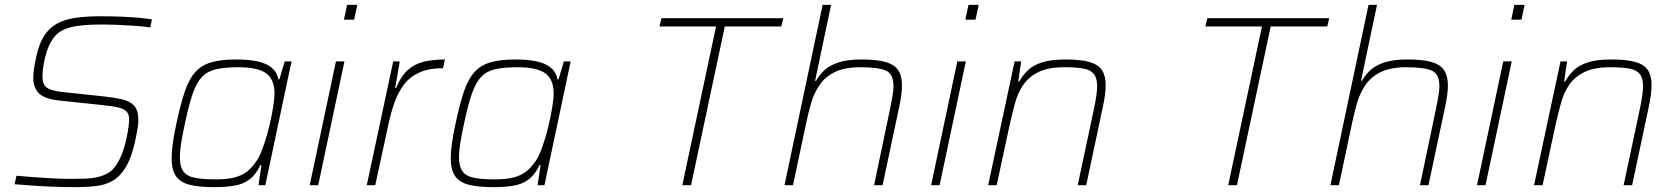

<svg xmlns="http://www.w3.org/2000/svg" viewBox="-20 -763 6898 791"><path d="M293 8Q252 8 207 6.5Q162 5 119 2Q76 -1 40 -4L48 -39Q81 -36 121 -33Q161 -30 200 -28Q239 -26 268 -26Q303 -26 330 -27Q357 -28 380.5 -33Q404 -38 425 -50Q445 -61 460 -84.5Q475 -108 485 -136Q495 -164 501 -192Q507 -220 509.5 -241Q512 -262 512 -270Q512 -292 502 -303Q492 -314 468 -320Q444 -326 402 -330L223 -349Q160 -356 138.5 -380.5Q117 -405 117 -442Q117 -461 120.5 -483Q124 -505 130 -532Q141 -583 162 -615.5Q183 -648 214.5 -665.5Q246 -683 291 -689.5Q336 -696 395 -696Q435 -696 475 -694.5Q515 -693 549.5 -690Q584 -687 606 -683L599 -650Q572 -654 537.5 -656.5Q503 -659 467.5 -660.5Q432 -662 401 -662Q359 -662 327.5 -659.5Q296 -657 272.5 -651Q249 -645 230 -634Q211 -623 196.5 -601Q182 -579 173 -551.5Q164 -524 159.5 -496.5Q155 -469 155 -446Q155 -415 173 -402Q191 -389 236 -384L406 -366Q452 -361 484 -353.5Q516 -346 533 -327Q550 -308 550 -268Q550 -256 548 -242Q546 -228 543 -212.5Q540 -197 536 -178Q521 -112 498 -74Q475 -36 444.5 -18.5Q414 -1 376 3.5Q338 8 293 8Z M862 8Q799 8 760.5 -2Q722 -12 704.5 -38Q687 -64 687 -111Q687 -138 692 -173.5Q697 -209 707 -255Q724 -335 741.5 -386.5Q759 -438 785 -466.5Q811 -495 851.5 -506.5Q892 -518 953 -518Q1005 -518 1041.5 -510Q1078 -502 1099.5 -484Q1121 -466 1127 -436H1131L1153 -510H1181L1073 0H1045L1057 -83H1053Q1035 -45 1009.5 -25Q984 -5 948 1.5Q912 8 862 8ZM868 -24Q916 -24 946.5 -32Q977 -40 998 -56.5Q1019 -73 1037 -100Q1050 -119 1061 -149Q1072 -179 1081.5 -213Q1091 -247 1097.5 -279.5Q1104 -312 1107.5 -338Q1111 -364 1111 -377Q1111 -436 1076.5 -461Q1042 -486 962 -486Q907 -486 871 -478Q835 -470 812.5 -446.5Q790 -423 774 -377Q758 -331 742 -255Q732 -209 726.5 -174.5Q721 -140 721 -115Q721 -77 735.5 -57Q750 -37 782.5 -30.5Q815 -24 868 -24Z M1397 -682 1410 -743H1452L1439 -682ZM1256 0 1364 -510H1399L1291 0Z M1491 0 1600 -510H1627L1608 -401H1612Q1632 -450 1660.5 -475Q1689 -500 1727 -509Q1765 -518 1813 -518L1805 -482Q1747 -482 1708 -464.5Q1669 -447 1645 -415.5Q1621 -384 1606.5 -344Q1592 -304 1582 -259L1526 0Z M2012 8Q1949 8 1910.5 -2Q1872 -12 1854.5 -38Q1837 -64 1837 -111Q1837 -138 1842 -173.5Q1847 -209 1857 -255Q1874 -335 1891.5 -386.5Q1909 -438 1935 -466.5Q1961 -495 2001.5 -506.5Q2042 -518 2103 -518Q2155 -518 2191.5 -510Q2228 -502 2249.5 -484Q2271 -466 2277 -436H2281L2303 -510H2331L2223 0H2195L2207 -83H2203Q2185 -45 2159.5 -25Q2134 -5 2098 1.5Q2062 8 2012 8ZM2018 -24Q2066 -24 2096.5 -32Q2127 -40 2148 -56.5Q2169 -73 2187 -100Q2200 -119 2211 -149Q2222 -179 2231.5 -213Q2241 -247 2247.5 -279.5Q2254 -312 2257.5 -338Q2261 -364 2261 -377Q2261 -436 2226.5 -461Q2192 -486 2112 -486Q2057 -486 2021 -478Q1985 -470 1962.5 -446.5Q1940 -423 1924 -377Q1908 -331 1892 -255Q1882 -209 1876.5 -174.5Q1871 -140 1871 -115Q1871 -77 1885.5 -57Q1900 -37 1932.5 -30.5Q1965 -24 2018 -24Z M2791 0 2930 -654H2697L2705 -688H3207L3199 -654H2966L2827 0Z M3212 0 3369 -743H3404L3338 -430H3342Q3354 -452 3374.5 -472Q3395 -492 3432 -505Q3469 -518 3529 -518Q3593 -518 3629 -507.5Q3665 -497 3680.5 -473.5Q3696 -450 3696 -412Q3696 -393 3693 -370Q3690 -347 3684 -320L3616 0H3581L3647 -315Q3653 -344 3657 -367.5Q3661 -391 3661 -408Q3661 -458 3630 -472Q3599 -486 3525 -486Q3459 -486 3419 -466Q3379 -446 3356.5 -413Q3334 -380 3322.5 -341Q3311 -302 3303 -264L3247 0Z M3957 -682 3970 -743H4012L3999 -682ZM3816 0 3924 -510H3959L3851 0Z M4051 0 4160 -510H4187L4175 -427H4179Q4193 -452 4213.5 -472.5Q4234 -493 4271 -505.5Q4308 -518 4369 -518Q4433 -518 4469 -507.5Q4505 -497 4520 -474Q4535 -451 4535 -413Q4535 -394 4532 -370.5Q4529 -347 4523 -320L4455 0H4420L4487 -315Q4493 -344 4496.5 -367.5Q4500 -391 4500 -408Q4500 -441 4486.5 -458Q4473 -475 4443.5 -480.5Q4414 -486 4365 -486Q4299 -486 4259 -466.5Q4219 -447 4196.5 -414.5Q4174 -382 4163 -342.5Q4152 -303 4143 -264L4086 0Z M5040 0 5179 -654H4946L4954 -688H5456L5448 -654H5215L5076 0Z M5461 0 5618 -743H5653L5587 -430H5591Q5603 -452 5623.5 -472Q5644 -492 5681 -505Q5718 -518 5778 -518Q5842 -518 5878 -507.5Q5914 -497 5929.5 -473.5Q5945 -450 5945 -412Q5945 -393 5942 -370Q5939 -347 5933 -320L5865 0H5830L5896 -315Q5902 -344 5906 -367.5Q5910 -391 5910 -408Q5910 -458 5879 -472Q5848 -486 5774 -486Q5708 -486 5668 -466Q5628 -446 5605.5 -413Q5583 -380 5571.5 -341Q5560 -302 5552 -264L5496 0Z M6206 -682 6219 -743H6261L6248 -682ZM6065 0 6173 -510H6208L6100 0Z M6300 0 6409 -510H6436L6424 -427H6428Q6442 -452 6462.5 -472.5Q6483 -493 6520 -505.5Q6557 -518 6618 -518Q6682 -518 6718 -507.5Q6754 -497 6769 -474Q6784 -451 6784 -413Q6784 -394 6781 -370.5Q6778 -347 6772 -320L6704 0H6669L6736 -315Q6742 -344 6745.5 -367.5Q6749 -391 6749 -408Q6749 -441 6735.5 -458Q6722 -475 6692.5 -480.5Q6663 -486 6614 -486Q6548 -486 6508 -466.5Q6468 -447 6445.5 -414.5Q6423 -382 6412 -342.5Q6401 -303 6392 -264L6335 0Z"/></svg>

Font: Saira Thin Thin
Style: Italic
Weight: 250
Italic angle: -12°
Version: Version 1.101